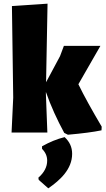

<svg xmlns="http://www.w3.org/2000/svg" viewBox="-20 -722 580 1046"><path d="M534 -32C481 -122 438 -199 407 -263L527 -472H328L307 -416L231 -274L239 -702L45 -689L52 -190L43 0H238L230 -210V-221C257 -144 291 -70 330 2L350 12C429 5 490 -3 533 -12ZM332 25C291 35 250 52 209 75V89C228 108 237 129 237 153C237 187 221 218 189 246L191 258L243 304C307 260 373 200 373 116C373 79 359 50 332 25Z"/></svg>

Font: Luna Sans Black
Style: Regular
Weight: 900
Designer: Juan Pablo del Peral
Foundry: Huerta Tipografica
Version: Version 2.001; ttfautohint (v1.5)